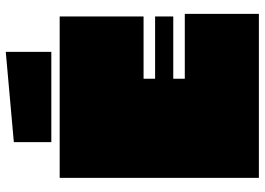

<svg xmlns="http://www.w3.org/2000/svg" viewBox="-146 -772 918 666"><g transform="rotate(-90 313.0 -439.0)"><path d="M29 -691H589V-400H373V-360H589V-297H373V-257H598V0H29ZM466 -720H153V-850L466 -878Z"/></g></svg>

Font: Erica One
Style: Regular
Weight: 400
Designer: Miguel Hernandez
Foundry: Miguel Hernandez
Version: Version 1.003